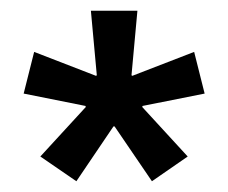

<svg xmlns="http://www.w3.org/2000/svg" viewBox="-20 -659 424 357"><path d="M122 -322 55 -368 139.5 -460 139 -462 24 -485 43.5 -562.5 158.5 -518 160 -519 149 -639H235.5L224.5 -519L226 -518L341 -562.5L360.5 -485L245 -462L244.5 -460L329 -368L262.5 -322L193 -424H191Z"/></svg>

Font: Anek Odia Medium Medium
Style: Regular
Weight: 500
Version: Version 1.003